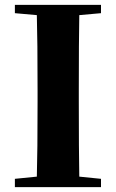

<svg xmlns="http://www.w3.org/2000/svg" viewBox="-20 -767 476 787"><path d="M41 0V-34L131 -43Q134 -144 134 -351V-395Q134 -602 131 -705L41 -713V-747H394V-713L305 -705Q303 -603 303 -395V-352Q303 -146 305 -43L394 -34V0Z"/></svg>

Font: GenRyuMin TW H
Style: Regular
Weight: 900
Version: Version 1.501;PS 1;hotconv 16.6.51;makeotf.lib2.5.65220